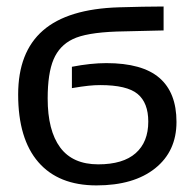

<svg xmlns="http://www.w3.org/2000/svg" viewBox="-20 -558 594 588"><path d="M520.5 -184.6Q520.5 -94.7 455.1 -42.5Q389.6 9.8 275.4 9.8Q159.2 9.8 97.4 -61.5Q35.6 -132.8 35.6 -268.6Q35.6 -398.4 111.6 -464.6Q187.5 -530.8 344.2 -535.6Q381.8 -536.6 416.3 -537.4Q450.7 -538.1 481 -538.1V-464.8L337.4 -461.4Q243.2 -458 202.6 -438Q162.1 -418.5 144 -376Q126 -333.5 126 -256.3Q126 -158.2 164.3 -106.4Q202.6 -54.7 280.8 -54.7Q356.9 -54.7 395.5 -88.9Q434.1 -123 434.1 -185.5Q434.1 -243.2 401.4 -270.3Q368.7 -297.4 287.1 -297.4Q269.5 -297.4 250.7 -295.4Q231.9 -293.5 200.2 -288.1V-353.5Q257.8 -364.7 305.7 -364.7Q415.5 -364.7 468 -319.6Q520.5 -274.4 520.5 -184.6Z"/></svg>

Font: Arimo Nerd Font
Style: Regular
Weight: 400
Designer: Steve Matteson
Foundry: Monotype Imaging Inc.
Version: Version 1.33;Nerd Fonts 3.2.1